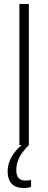

<svg xmlns="http://www.w3.org/2000/svg" viewBox="-20 -734 244 972"><path d="M62.5 127Q62.5 180.2 109.4 180.2Q128.4 180.2 137.2 175.8V211.9Q122.6 217.8 100.6 217.8Q18.6 217.8 18.6 131.8Q18.6 95.2 39.6 59.1Q61 22.5 90.3 0H126.5Q91.8 34.7 77.1 64.9Q62.5 94.7 62.5 127ZM78.1 0V-713.9H126V0Z"/></svg>

Font: Germano
Style: Regular
Weight: 300
Width: 3
Foundry: Ascender Corporation
Version: Version 1.10; ttfautohint (v1.5)